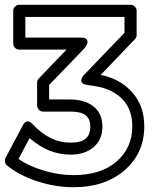

<svg xmlns="http://www.w3.org/2000/svg" viewBox="-73 -744 650 797"><path d="M-49.8 -88.9 22 -224.1Q22.5 -225.6 23.7 -227.5Q24.9 -229.5 28.6 -233.6Q32.2 -237.8 36.6 -239.5Q41 -241.2 47.9 -239Q54.7 -236.8 62 -229Q133.3 -151.9 219.2 -151.9Q263.7 -151.9 282.7 -168.5Q301.8 -185.1 301.8 -217.8Q301.8 -250.5 282.7 -265.6Q263.7 -280.8 217.8 -280.8H106Q95.2 -280.8 88.1 -288.8Q81.1 -296.9 81.1 -306.2V-400.9Q81.1 -411.1 87.9 -418L203.1 -538.1H6.8Q-3.9 -538.1 -11 -545.9Q-18.1 -553.7 -18.1 -563V-699.2Q-18.1 -710 -10.3 -717Q-2.4 -724.1 6.8 -724.1H469.2Q480 -724.1 487.1 -716.3Q494.1 -708.5 494.1 -699.2V-598.1Q494.1 -588.4 486.8 -581.1L345.2 -433.1Q425.8 -417 475.8 -360.8Q525.9 -304.7 525.9 -220.2Q525.9 -107.9 444.3 -37.4Q362.8 33.2 232.9 33.2Q156.7 33.2 82.3 8.8Q7.8 -15.6 -43.9 -57.1Q-50.8 -62.5 -52.2 -72.5Q-53.7 -82.5 -49.8 -88.9ZM3.9 -84Q47.9 -53.7 109.9 -35.4Q171.9 -17.1 232.9 -17.1Q345.7 -17.1 410.9 -73.5Q476.1 -129.9 476.1 -220.2Q476.1 -289.6 435.3 -332Q394.5 -374.5 323.2 -386.2L290 -391.1Q276.9 -393.1 270.3 -398.2Q263.7 -403.3 264.2 -408.9Q264.6 -414.6 267.1 -420.2Q269.5 -425.8 272.5 -429.7L275.9 -433.1L443.8 -607.9V-673.8H32.2V-587.9H262.2Q284.2 -587.9 288.6 -577.4Q293 -566.9 286.1 -556.6L279.8 -545.9L130.9 -391.1V-331.1H217.8Q278.3 -331.1 315.2 -302Q352.1 -272.9 352.1 -217.8Q352.1 -164.6 315.7 -133.3Q279.3 -102.1 219.2 -102.1Q127.4 -102.1 49.8 -170.9Z"/></svg>

Font: Trueno Bold Outline
Style: Regular
Weight: 700
Width: 6
Designer: Julieta Ulanovsky
Foundry: Julieta Ulanovsky
Version: Version 3.001b | FøM Fix